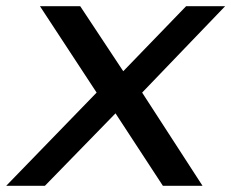

<svg xmlns="http://www.w3.org/2000/svg" viewBox="-25 -600 747 620"><path d="M-5 0H120L348 -234L501 0H629L434 -301L702 -580H576L373 -370L234 -580H104L287 -301Z"/></svg>

Font: Charger Sport
Style: BlkExtObl
Weight: 900
Designer: Jasper
Foundry: Cannot Into Space Fonts
Version: Version 1.1